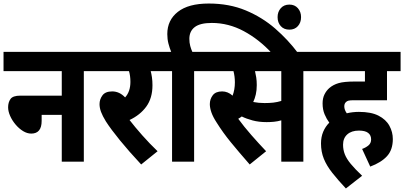

<svg xmlns="http://www.w3.org/2000/svg" viewBox="-20 -916 2290 1088"><path d="M0 -622H532V-513H455V0H330V-265H216V-231Q216 -159 157 -159Q134 -159 111 -173Q88 -187 68.5 -210Q49 -233 37.5 -259Q26 -285 26 -308Q26 -336 39.5 -355Q53 -374 95 -374H330V-513H0Z M873 -59 780 16Q711 -58 660 -120.5Q609 -183 580 -228Q561 -259 552.5 -282Q544 -305 544 -326Q544 -353 560.5 -375.5Q577 -398 616 -398Q657 -398 689 -364Q719 -397 719 -452Q719 -486 711 -513H519V-622H903V-513H834Q838 -498 841 -478Q844 -458 844 -433Q844 -360 809 -312Q774 -264 714 -236Q744 -197 786 -149.5Q828 -102 873 -59Z M955 -513H890V-622H950Q941 -644 934.5 -669Q928 -694 928 -723Q928 -802 988 -849Q1048 -896 1163 -896Q1279 -896 1372.5 -857Q1466 -818 1539.5 -754Q1613 -690 1669 -615H1520Q1448 -693 1361.5 -739.5Q1275 -786 1180 -786Q1114 -786 1083.5 -762.5Q1053 -739 1053 -696Q1053 -674 1058 -655.5Q1063 -637 1070 -622H1157V-513H1080V0H955ZM1553 -819Q1553 -849 1571 -869.5Q1589 -890 1620 -890Q1650 -890 1668 -869.5Q1686 -849 1686 -819Q1686 -788 1668 -768Q1650 -748 1620 -748Q1589 -748 1571 -768Q1553 -788 1553 -819Z M1699 -513V0H1574V-234Q1553 -228 1532.5 -226Q1512 -224 1491 -224Q1447 -224 1411.5 -233.5Q1376 -243 1350 -256Q1341 -249 1330 -243Q1362 -199 1404.5 -150.5Q1447 -102 1488 -59L1395 16Q1332 -56 1287.5 -110.5Q1243 -165 1208 -221Q1187 -253 1178 -279Q1169 -305 1169 -326Q1169 -354 1185.5 -376Q1202 -398 1239 -398Q1271 -398 1298 -374Q1311 -408 1311 -449Q1311 -483 1303 -513H1144V-622H1776V-513ZM1479 -332Q1507 -332 1529 -334.5Q1551 -337 1574 -344V-513H1425Q1429 -497 1432 -477.5Q1435 -458 1435 -434Q1435 -404 1429.5 -380.5Q1424 -357 1415 -338Q1446 -332 1479 -332Z M2032 -72Q2054 -80 2068.5 -92.5Q2083 -105 2083 -126Q2083 -150 2066 -163Q2049 -176 2014 -176Q1972 -176 1948 -154.5Q1924 -133 1924 -96Q1924 -67 1934 -41.5Q1944 -16 1967.5 12.5Q1991 41 2032 80L1940 152Q1895 104 1863 63.5Q1831 23 1815 -16.5Q1799 -56 1799 -103Q1799 -140 1811.5 -169.5Q1824 -199 1846 -221Q1831 -241 1819.5 -268Q1808 -295 1808 -330Q1808 -359 1818.5 -380.5Q1829 -402 1846 -417Q1868 -436 1899 -445Q1930 -454 1990 -454H2048V-513H1763V-622H2250V-513H2173V-348H1985Q1964 -348 1954.5 -345.5Q1945 -343 1940 -337Q1931 -329 1931 -313Q1931 -294 1945 -274Q1978 -282 2014 -282Q2083 -282 2125 -260.5Q2167 -239 2186.5 -203.5Q2206 -168 2206 -128Q2206 -67 2173 -31Q2140 5 2078 28Z"/></svg>

Font: Noto Sans Condensed
Style: Bold Italic
Weight: 700
Width: 3
Italic angle: -12°
Designer: Monotype Design Team
Foundry: Monotype Imaging Inc.
Version: Version 2.013; ttfautohint (v1.8.4.7-5d5b)